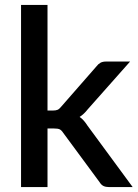

<svg xmlns="http://www.w3.org/2000/svg" viewBox="-20 -760 562 780"><path d="M173 -740V-311H196Q207 -311 214 -314Q221 -317 228.5 -326.5L371.5 -490Q379 -500 388 -505Q397 -510 411 -510H508.5L336.5 -316Q321.5 -296.5 303.5 -285Q313.5 -278 321 -269.2Q328.5 -260.5 335.5 -249.5L519 0H423Q410 0 400.8 -4.2Q391.5 -8.5 384.5 -20L237 -220Q229.5 -231.5 222 -234.8Q214.5 -238 199.5 -238H173V0H65.5V-740Z"/></svg>

Font: Lato SemiBold
Style: Regular
Weight: 600
Designer: Lukasz Dziedzic with Adam Twardoch and Botio Nikoltchev
Foundry: tyPoland Lukasz Dziedzic
Version: Version 2.015; 2015-08-06; http://www.latofonts.com/